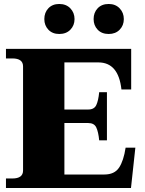

<svg xmlns="http://www.w3.org/2000/svg" viewBox="-20 -946 731 966"><path d="M203 -850Q203 -883 223.5 -904.5Q244 -926 278 -926Q313 -926 334 -904Q355 -882 355 -850Q355 -818 334 -796.5Q313 -775 278 -775Q244 -775 223.5 -796.5Q203 -818 203 -850ZM451 -850Q451 -883 471.5 -904.5Q492 -926 527 -926Q561 -926 582 -904Q603 -882 603 -850Q603 -818 582 -796.5Q561 -775 527 -775Q492 -775 471.5 -796.5Q451 -818 451 -850ZM661 -203 639 0H10V-48H42Q96 -48 96 -88V-612Q96 -652 42 -652H10V-700H640V-496H591Q576 -632 475 -632H304V-395H424Q454 -395 464.5 -417.5Q475 -440 479 -482H518V-240H479Q475 -282 464.5 -304.5Q454 -327 424 -327H304V-68H505Q556 -68 579 -102.5Q602 -137 612 -203Z"/></svg>

Font: Taviraj Black
Style: Regular
Weight: 900
Designer: Katatrad Team
Foundry: CadsonDemak
Version: Version 1.001